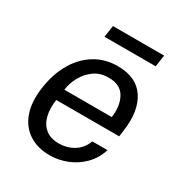

<svg xmlns="http://www.w3.org/2000/svg" viewBox="-164 -799 872 926"><g transform="rotate(30 272.0 -336.0)"><path d="M244.5 10Q175.5 10 127.8 -21.5Q80 -53 59.2 -112Q38.5 -171 50.5 -253.5Q62 -335 97.5 -396.5Q133 -458 188.5 -492.5Q244 -527 315.5 -527Q419.5 -527 465.2 -457.8Q511 -388.5 494 -271L489.5 -237H139Q131.5 -188 141 -148.2Q150.5 -108.5 178.5 -85Q206.5 -61.5 253.5 -61.5Q300 -61.5 336.8 -84.5Q373.5 -107.5 389.5 -151H474Q457.5 -98.5 421.5 -62.5Q385.5 -26.5 338.8 -8.2Q292 10 244.5 10ZM148 -299.5H412Q421.5 -366 396 -411.5Q370.5 -457 304.5 -457Q259 -457 226 -433.8Q193 -410.5 173 -374.2Q153 -338 148 -299.5ZM188 -617.5 197.5 -682.5H482.5L473 -617.5Z"/></g></svg>

Font: Public Sans
Style: Italic
Weight: 400
Italic angle: -8°
Designer: The Public Sans project authors (U.S. Web Design System). Libre Franklin designed by Pablo Impallari and Rodrigo Fuenzal
Version: Version 1.008; ttfautohint (v1.8.1) -l 8 -r 50 -G 200 -x 14 